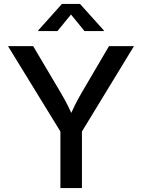

<svg xmlns="http://www.w3.org/2000/svg" viewBox="-20 -964 728 984"><path d="M289.6 0V-290L21 -727.5H149.9L287.1 -496.1Q309.1 -459 326.9 -424.3Q344.7 -389.6 363.3 -341.8H327.6Q346.2 -390.1 364 -425.3Q381.8 -460.4 402.8 -496.1L538.6 -727.5H666.5L399.9 -290V0ZM274.4 -804.7H175.8V-808.1L297.4 -943.8H390.1L512.2 -808.1V-804.7H413.1L343.8 -889.6Z"/></svg>

Font: Inter 18pt Medium
Style: Regular
Weight: 500
Designer: Rasmus Andersson
Foundry: rsms
Version: Version 4.001;git-66647c0bb